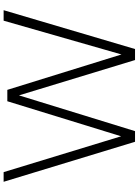

<svg xmlns="http://www.w3.org/2000/svg" viewBox="124 -874 750 1038"><g transform="rotate(-90 499.0 -355.0)"><path d="M309.1 0 502.4 -627.4 693.4 0H752.9L962.9 -710.4H906.2L723.6 -73.2L532.2 -690.4H470.7L281.2 -75.2L87.4 -710.4H35.2L251.5 0Z"/></g></svg>

Font: My Font
Style: ExtraLight
Weight: 500
Designer: Vernon Adams
Foundry: newtypography
Version: Version 0.001